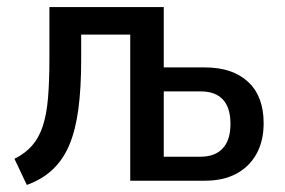

<svg xmlns="http://www.w3.org/2000/svg" viewBox="-20 -512 808 544"><path d="M56 12 21 -62Q51 -77 70.5 -99Q90 -121 101 -154Q112 -187 116 -234Q120 -281 120 -345V-492H444V-321H560Q639 -321 683 -280Q727 -239 727 -163Q727 -113 707 -76.5Q687 -40 650 -20Q613 0 561 0H349V-414H210V-342Q210 -262 202 -202.5Q194 -143 176.5 -101.5Q159 -60 129.5 -32Q100 -4 56 12ZM444 -68H548Q589 -68 611 -91.5Q633 -115 633 -161Q633 -207 611.5 -230Q590 -253 549 -253H444Z"/></svg>

Font: Nunito Sans 10pt Condensed SemiBold
Style: Regular
Weight: 600
Width: 3
Designer: Vernon Adams
Foundry: Vernon Adams
Version: Version 3.101;gftools[0.9.27]